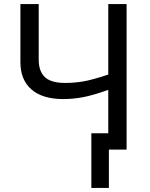

<svg xmlns="http://www.w3.org/2000/svg" viewBox="-20 -734 738 942"><path d="M601.1 0H514.2V188H428.2V-80.1H511.2V-293Q438.5 -267.1 389.6 -257.6Q340.8 -248 290 -248Q188.5 -248 134.3 -295.2Q80.1 -342.3 80.1 -429.2V-713.9H169.9V-441.9Q169.9 -384.3 200.2 -355.7Q230.5 -327.1 298.8 -327.1Q345.2 -327.1 388.4 -334.5Q431.6 -341.8 511.2 -368.2V-713.9H601.1Z"/></svg>

Font: NotoPenekeko
Style: Regular
Weight: 400
Designer: Monotype Design team
Foundry: Monotype Imaging Inc.
Version: Version 1.04